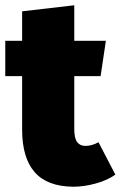

<svg xmlns="http://www.w3.org/2000/svg" viewBox="-22 -689 458 729"><path d="M416 -26Q385 -4 340.5 8Q296 20 256 20Q157 19 109.5 -35.5Q62 -90 62 -197V-400H-2V-534H62V-646L260 -669V-534H380L360 -400H260V-199Q260 -164 271 -149.5Q282 -135 302 -135Q327 -135 352 -149Z"/></svg>

Font: Fira Sans Black
Style: Regular
Weight: 900
Designer: Carrois Corporate & Edenspiekermann AG
Foundry: Carrois Corporate GbR & Edenspiekermann AG
Version: Version 4.203